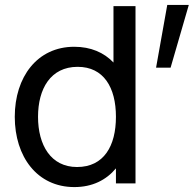

<svg xmlns="http://www.w3.org/2000/svg" viewBox="-20 -745 787 780"><path d="M614 -470H673L747 -725H659.5ZM441 -491C402.5 -531.5 349 -555 281.5 -555C131.5 -555 40 -432.5 40 -270.5C40 -108.5 131 15 282 15C355 15 411.5 -13.5 451 -61V0H530.5V-720H441ZM293 -66.5C186.5 -66.5 134.5 -155.5 134.5 -270.5C134.5 -384.5 185.5 -473.5 295.5 -473.5C401 -473.5 451 -390 451 -270.5C451 -152 402 -66.5 293 -66.5Z"/></svg>

Font: Hauora Medium
Style: Regular
Weight: 500
Designer: Wayne Shih
Foundry: WCYS
Version: Version 1.001;hotconv 1.0.109;makeotfexe 2.5.65596